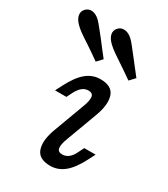

<svg xmlns="http://www.w3.org/2000/svg" viewBox="-220 -746 735 840"><g transform="rotate(30 148.0 -326.5)"><path d="M153.2 -356.5Q136.3 -356.5 122.6 -345.6Q108.9 -334.7 97.6 -312.9L83.1 -283.9H25.8L43.5 -318.5Q72.6 -375 104 -400.4Q135.5 -425.8 174.2 -425.8Q233.1 -425.8 246.4 -385.5Q259.7 -345.2 235.5 -280.6L179 -128.2Q165.3 -93.5 167.7 -75Q170.2 -56.5 192.7 -56.5Q209.7 -56.5 223.8 -67.3Q237.9 -78.2 248.4 -100L262.9 -129H320.2L302.4 -94.4Q273.4 -37.9 241.9 -12.5Q210.5 12.9 171.8 12.9Q113.7 12.9 100 -27.4Q86.3 -67.7 110.5 -132.3L166.9 -284.7Q180.6 -319.4 178.2 -337.9Q175.8 -356.5 153.2 -356.5ZM116.9 -481.5Q97.6 -495.2 80.2 -507.3Q62.9 -519.4 46.8 -529.8Q20.2 -546.8 2.8 -559.3Q-14.5 -571.8 -25.8 -583.1Q-45.2 -602.4 -48.4 -621.4Q-51.6 -640.3 -37.9 -654Q-24.2 -667.7 -5.2 -665.3Q13.7 -662.9 32.3 -645.2Q41.9 -635.5 56 -617.7Q70.2 -600 86.3 -579.8Q104.8 -555.6 114.1 -543.5Q123.4 -531.5 141.9 -508.1ZM282.3 -481.5Q262.9 -495.2 245.6 -506.9Q228.2 -518.5 212.9 -529Q190.3 -543.5 171 -557.3Q151.6 -571 139.5 -583.1Q120.2 -601.6 116.5 -620.6Q112.9 -639.5 127.4 -654Q139.5 -666.9 159.3 -664.9Q179 -662.9 197.6 -645.2Q206.5 -637.1 220.2 -619.4Q233.9 -601.6 250 -581.5Q262.9 -565.3 277 -546.8Q291.1 -528.2 307.3 -508.1Z"/></g></svg>

Font: Playfair Micro SmCond SmLight
Style: Italic
Weight: 360
Width: 4
Italic angle: -15.6°
Designer: Claus Eggers Sørensen
Foundry: Claus Eggers Sørensen
Version: Version 2.203;Glyphs 3.3 (3326)